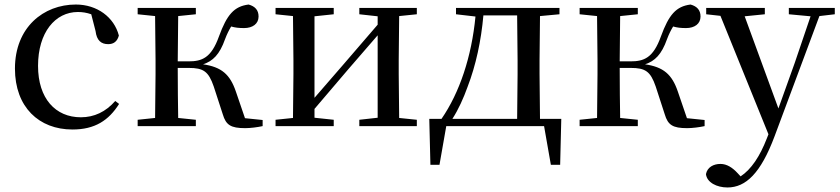

<svg xmlns="http://www.w3.org/2000/svg" viewBox="-20 -557 3708 848"><path d="M300 15C399 15 460 -25 506 -98L489 -111C447 -63 396 -39 337 -39C225 -39 148 -122 148 -266C148 -414 224 -504 324 -504C344 -504 363 -501 383 -494L402 -420C407 -378 427 -362 458 -362C482 -362 498 -374 505 -400C484 -481 409 -537 315 -537C172 -537 46 -436 46 -254C46 -84 152 15 300 15Z M964 -52C978 -5 999 9 1063 9C1086 9 1117 5 1140 0V-27L1062 -35L1022 -152C996 -229 958 -261 877 -273C920 -287 950 -316 974 -384C983 -408 992 -425 1001 -440C1018 -435 1035 -433 1058 -433C1096 -433 1122 -452 1122 -484C1122 -512 1107 -529 1078 -537C1014 -529 982 -492 947 -396C913 -301 872 -286 813 -286H765L767 -486L845 -494V-522H588V-494L665 -486L667 -292V-230L665 -36L588 -28V0H845V-28L767 -36C766 -92 765 -178 765 -257H814C878 -257 901 -242 924 -175Z M1567 -494 1648 -485V-448L1493 -268L1369 -125V-485L1454 -494V-522H1197V-494L1274 -486L1276 -292V-230L1274 -36L1197 -28V0H1454V-28L1369 -37V-76L1519 -252L1648 -401V-37L1567 -28V0H1821V-28L1743 -36L1741 -230V-292L1743 -486L1821 -494V-522H1567Z M1994 -494 2080 -484C2063 -307 2010 -148 1930 -32H1876L1881 171H1921L1951 0H2383L2413 171H2454L2459 -32H2365L2363 -230V-292L2365 -486L2451 -494V-522H1994ZM2264 -32H1978C2005 -74 2027 -123 2045 -173C2082 -269 2105 -377 2115 -489H2264L2266 -292V-230Z M2916 -52C2930 -5 2951 9 3015 9C3038 9 3069 5 3092 0V-27L3014 -35L2974 -152C2948 -229 2910 -261 2829 -273C2872 -287 2902 -316 2926 -384C2935 -408 2944 -425 2953 -440C2970 -435 2987 -433 3010 -433C3048 -433 3074 -452 3074 -484C3074 -512 3059 -529 3030 -537C2966 -529 2934 -492 2899 -396C2865 -301 2824 -286 2765 -286H2717L2719 -486L2797 -494V-522H2540V-494L2617 -486L2619 -292V-230L2617 -36L2540 -28V0H2797V-28L2719 -36C2718 -92 2717 -178 2717 -257H2766C2830 -257 2853 -242 2876 -175Z M3464 -494 3560 -485 3490 -279 3418 -78 3269 -485 3358 -494V-522H3099V-494L3162 -487L3374 36L3367 54C3336 134 3298 191 3251 222L3238 208C3215 183 3190 167 3162 167C3132 167 3104 181 3098 212C3102 249 3146 271 3193 271C3274 271 3340 208 3401 45L3599 -486L3667 -494V-522H3464Z"/></svg>

Font: Noto Serif HK Medium
Style: Regular
Weight: 500
Designer: Ryoko NISHIZUKA 西塚涼子 (kana & ideographs); Frank Grießhammer (Latin, Greek & Cyrillic); Wenlong ZHANG 张文龙 (bopomofo); San
Foundry: Adobe
Version: Version 2.001;hotconv 1.1.0;makeotfexe 2.6.0